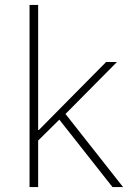

<svg xmlns="http://www.w3.org/2000/svg" viewBox="-20 -760 539 780"><path d="M100 -740H135V-232H138L218 -313L411 -508H455L246 -297L480 0H437L221 -274L135 -189V0H100Z"/></svg>

Font: IBM Plex Sans Devanagari ExtraLight
Style: Regular
Weight: 200
Designer: Mike Abbink, Paul van der Laan, Pieter van Rosmalen, Erin McLaughlin
Foundry: Bold Monday
Version: Version 1.1